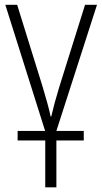

<svg xmlns="http://www.w3.org/2000/svg" viewBox="-20 -551 430 808"><path d="M388.2 -530.8 217.3 0H332.5V40H217.3V237.3H170.4V40H54.2V0H169.9L2.4 -530.8H52.2L159.2 -186.5Q170.9 -147 179.4 -116.5Q188 -85.9 192.9 -61H195.8Q201.7 -86.9 210 -117.7Q218.3 -148.4 229.5 -185.1L337.9 -530.8Z"/></svg>

Font: Open Sans SemiCondensed Light
Style: Regular
Weight: 300
Width: 4
Designer: Monotype Design Team
Foundry: Monotype Imaging Inc.
Version: Version 3.000